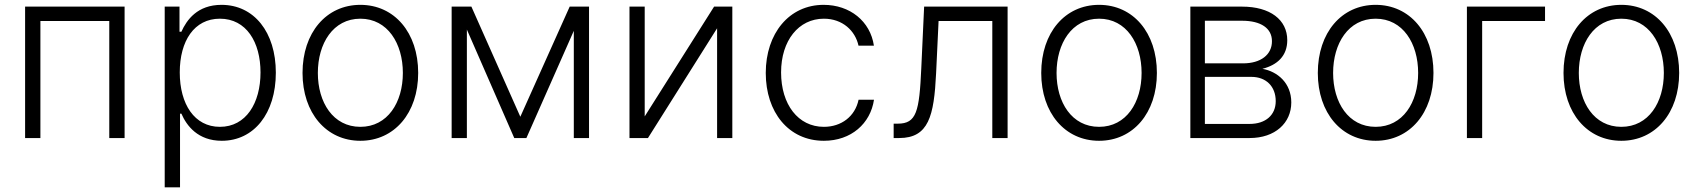

<svg xmlns="http://www.w3.org/2000/svg" viewBox="-20 -573 7046 797"><path d="M84.2 0H147.7V-485.8H433.6V0H497.2V-545.5H84.2Z M663.7 204.5H727.3V-101.2H733C754.6 -51.1 801.5 11.4 900.6 11.4C1034.1 11.4 1125 -102.3 1125 -271.3C1125 -439.6 1034.4 -552.9 899.5 -552.9C799.4 -552.9 755 -490.4 733 -441.4H725.1V-545.5H663.7ZM726.2 -272.4C726.2 -403.1 786.2 -495.4 892.8 -495.4C1002.5 -495.4 1061.4 -398.1 1061.4 -272.4C1061.4 -145.2 1001.4 -46.5 892.8 -46.5C787.3 -46.5 726.2 -140.6 726.2 -272.4Z M1475.9 11.4C1617.2 11.4 1715.9 -104 1715.9 -270.2C1715.9 -437.5 1617.2 -552.9 1475.9 -552.9C1334.5 -552.9 1235.8 -437.5 1235.8 -270.2C1235.8 -104 1334.5 11.4 1475.9 11.4ZM1475.9 -46.5C1362.6 -46.5 1299.4 -148.1 1299.4 -270.2C1299.4 -392.4 1362.6 -495.4 1475.9 -495.4C1589.1 -495.4 1652.3 -392.4 1652.3 -270.2C1652.3 -148.1 1589.1 -46.5 1475.9 -46.5Z M2139.9 -88.4 1936.8 -545.5H1854.8V0H1918V-450.3L2114.7 0H2165.1L2361.9 -445V0H2425.1V-545.5H2344.8Z M2656.2 -89.8V-545.5H2593V0H2669.7L2956.7 -455.6V0H3019.9V-545.5H2944.2Z M3399.9 11.4C3513.5 11.4 3593.4 -60.4 3608 -159.1H3544C3529.5 -89.5 3472.3 -46.5 3399.9 -46.5C3293 -46.5 3222.3 -139.6 3222.3 -272.4C3222.3 -404.5 3295.1 -495.4 3399.9 -495.4C3477.6 -495.4 3530.2 -445.3 3543.7 -383.5H3607.6C3592.7 -484.7 3508.2 -552.9 3398.8 -552.9C3256 -552.9 3158.7 -434.3 3158.7 -270.2C3158.7 -107.6 3253.2 11.4 3399.9 11.4Z M3689.6 0H3712.4C3834.9 0 3857.2 -91.3 3865.8 -268.8L3876.1 -485.8H4099.1V0H4162.6V-545.5H3816.1L3804.3 -290.1C3796.2 -109.4 3784.4 -59.7 3706.7 -59.7H3689.6Z M4542.3 11.4C4683.6 11.4 4782.3 -104 4782.3 -270.2C4782.3 -437.5 4683.6 -552.9 4542.3 -552.9C4400.9 -552.9 4302.2 -437.5 4302.2 -270.2C4302.2 -104 4400.9 11.4 4542.3 11.4ZM4542.3 -46.5C4429 -46.5 4365.8 -148.1 4365.8 -270.2C4365.8 -392.4 4429 -495.4 4542.3 -495.4C4655.5 -495.4 4718.8 -392.4 4718.8 -270.2C4718.8 -148.1 4655.5 -46.5 4542.3 -46.5Z M4921.2 0H5167.3C5273.1 0 5340.2 -62.5 5340.2 -147.7C5340.2 -228.3 5283 -276.3 5220.2 -287.3C5282.7 -303.3 5323.5 -341.3 5323.5 -406.2C5323.5 -491.1 5252.1 -545.5 5136 -545.5H4921.2ZM4981.5 -58.6V-253.9H5174.4C5235.8 -253.9 5275.6 -214.1 5275.6 -153.1C5275.6 -95.5 5233.7 -58.6 5167.3 -58.6ZM4981.5 -310V-486.9H5136C5214.1 -486.9 5259.9 -455.6 5259.9 -402.3C5260.3 -345.9 5213.4 -310 5139.9 -310Z M5690.3 11.4C5831.7 11.4 5930.4 -104 5930.4 -270.2C5930.4 -437.5 5831.7 -552.9 5690.3 -552.9C5549 -552.9 5450.3 -437.5 5450.3 -270.2C5450.3 -104 5549 11.4 5690.3 11.4ZM5690.3 -46.5C5577.1 -46.5 5513.8 -148.1 5513.8 -270.2C5513.8 -392.4 5577.1 -495.4 5690.3 -495.4C5803.6 -495.4 5866.8 -392.4 5866.8 -270.2C5866.8 -148.1 5803.6 -46.5 5690.3 -46.5Z M6393.5 -545.5H6069.2V0H6132.5V-485.8H6393.5Z M6710.2 11.4C6851.6 11.4 6950.3 -104 6950.3 -270.2C6950.3 -437.5 6851.6 -552.9 6710.2 -552.9C6568.9 -552.9 6470.2 -437.5 6470.2 -270.2C6470.2 -104 6568.9 11.4 6710.2 11.4ZM6710.2 -46.5C6596.9 -46.5 6533.7 -148.1 6533.7 -270.2C6533.7 -392.4 6596.9 -495.4 6710.2 -495.4C6823.5 -495.4 6886.7 -392.4 6886.7 -270.2C6886.7 -148.1 6823.5 -46.5 6710.2 -46.5Z"/></svg>

Font: Karasuma Gothic
Style: Light
Weight: 300
Designer: Rasmus Andersson / Ryoko Nishizuka
Foundry: rsms
Version: Version 1.00